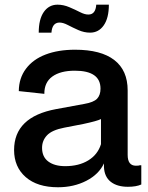

<svg xmlns="http://www.w3.org/2000/svg" viewBox="-20 -788 629 818"><path d="M145 -648.9Q145 -706.1 166.7 -737.1Q188.5 -768.1 225.1 -768.1Q250.5 -768.1 275.6 -757.3Q300.8 -746.6 321.3 -736.1Q341.8 -725.6 356.9 -726.1Q387.2 -726.1 390.1 -768.1H443.8Q443.8 -711.4 422.1 -680.2Q400.4 -648.9 363.8 -648.9Q338.4 -648.9 313.7 -659.9Q289.1 -670.9 268.6 -681.6Q248 -692.4 231.9 -691.9Q202.1 -690.4 199.2 -648.9ZM227.1 9.8Q139.2 9.8 89.6 -33.4Q40 -76.7 40 -148.9Q40 -290 219.2 -323.2L338.9 -345.2Q378.9 -352.1 393.6 -367.4Q408.2 -382.8 408.2 -410.2Q408.2 -486.8 298.8 -486.8Q237.3 -486.8 202.9 -461.9Q168.5 -437 168.9 -388.2L60.1 -399.9Q60.5 -455.1 90.6 -495.1Q120.6 -535.2 174.3 -555.7Q228 -576.2 299.8 -576.2Q410.2 -576.2 467 -532.2Q523.9 -488.3 523.9 -402.8V-127.9Q523.9 -82 559.1 -82Q572.3 -82 576.2 -84H582V-2Q560.5 7.8 524.9 7.8Q479 7.8 451.9 -13.4Q424.8 -34.7 422.9 -76.2V-91.8Q401.4 -45.4 347.9 -17.8Q294.4 9.8 227.1 9.8ZM257.8 -80.1Q315.9 -80.1 356.2 -104.7Q396.5 -129.4 410.2 -173.8V-280.8Q394.5 -272.5 335 -259.8L253.9 -244.1Q201.2 -233.9 180.2 -211.4Q159.2 -189 159.2 -158.2Q159.2 -119.6 185.8 -99.9Q212.4 -80.1 257.8 -80.1Z"/></svg>

Font: BDO Grotesk Medium
Style: Regular
Weight: 500
Designer: Deni Anggara
Foundry: Lokal Container
Version: Version 2.000